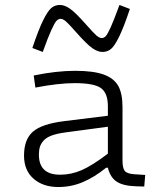

<svg xmlns="http://www.w3.org/2000/svg" viewBox="-20 -751 654 776"><path d="M290 -618.2Q257.8 -654.8 246.1 -664.8Q234.4 -674.8 225.1 -674.8Q215.8 -674.8 208.3 -666.7Q200.7 -658.7 187.5 -629.6Q174.3 -600.6 152.8 -541L110.8 -557.1Q135.3 -630.4 154.1 -668.5Q172.9 -706.5 187.5 -718.8Q202.1 -731 222.2 -731Q241.2 -731 263.2 -715.6Q285.2 -700.2 326.2 -653.8Q358.4 -617.2 370.1 -607.2Q381.8 -597.2 391.1 -597.2Q400.4 -597.2 407.7 -605.2Q415 -613.3 428 -642.1Q440.9 -670.9 462.9 -731L504.9 -714.8Q480.5 -641.6 461.9 -603.5Q443.4 -565.4 428.7 -553.2Q414.1 -541 394 -541Q375 -541 353 -556.4Q331.1 -571.8 290 -618.2ZM475.1 -102.1Q475.1 -71.3 484.4 -60.1Q493.7 -48.8 522 -46.9L566.9 -43.9L563 2.9L530.8 2Q478 0.5 451.7 -16.8Q425.3 -34.2 416 -73.2H409.2Q359.9 -33.7 313.5 -14.4Q267.1 4.9 215.8 4.9Q153.8 4.9 115.5 -28.8Q77.1 -62.5 77.1 -122.1Q77.1 -187.5 113 -218.8Q148.9 -250 237.8 -261.2L416 -283.2V-321.8Q416 -374.5 388.2 -394.8Q360.4 -415 282.2 -415Q216.3 -415 123 -397L116.2 -445.8Q207 -464.8 284.2 -464.8Q357.9 -464.8 399.7 -449.5Q441.4 -434.1 458.3 -403.1Q475.1 -372.1 475.1 -318.8ZM223.1 -44.9Q267.6 -44.9 309.8 -63.2Q352.1 -81.5 416 -129.9V-238.8L244.1 -215.8Q210.9 -211.4 189.2 -203.4Q167.5 -195.3 156.5 -183.1Q145.5 -170.9 141.4 -157.7Q137.2 -144.5 137.2 -126Q137.2 -44.9 223.1 -44.9Z"/></svg>

Font: IntelOne Mono Light
Style: Regular
Weight: 300
Designer: Fred Shallcrass
Foundry: Frere-Jones Type LLC
Version: Version 1.200;hotconv 1.1.0;makeotfexe 2.6.0;FJTRelease1.2